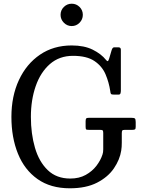

<svg xmlns="http://www.w3.org/2000/svg" viewBox="-20 -1005 762 1035"><path d="M460 -370H687Q702 -370 706.8 -366.5Q711.5 -363 711.5 -347V-322Q711.5 -311 708 -308Q704.5 -305 693 -305H653Q641.5 -305 639 -301.2Q636.5 -297.5 636.5 -286V-236Q636.5 -223.5 635.8 -214Q635 -204.5 633.5 -193.5Q626 -144.5 594 -97.5Q562 -50.5 503 -20.2Q444 10 356.5 10Q252.5 10 182.2 -39.8Q112 -89.5 76.8 -176.5Q41.5 -263.5 41.5 -375Q41.5 -486.5 82 -573.5Q122.5 -660.5 195.5 -710.2Q268.5 -760 366.5 -760Q434 -760 479.8 -737.2Q525.5 -714.5 551.5 -682Q557.5 -674 561.2 -675.8Q565 -677.5 568.5 -689.5L581 -732Q583 -739 586.2 -744.5Q589.5 -750 596 -750H618Q631.5 -750 631.5 -737V-517Q631.5 -509 629.5 -502Q627.5 -495 619 -495H595Q581.5 -495 578.5 -498.5Q575.5 -502 574.5 -513Q567.5 -561 548.8 -604.8Q530 -648.5 488.8 -676.2Q447.5 -704 373.5 -704Q300 -704 249.2 -659.8Q198.5 -615.5 172.5 -540.8Q146.5 -466 146.5 -375Q146.5 -284 168.5 -208.5Q190.5 -133 237.5 -87.8Q284.5 -42.5 359 -42.5Q406.5 -42.5 441.8 -62Q477 -81.5 499.8 -111.2Q522.5 -141 532.5 -172Q534.5 -179 535.5 -184.8Q536.5 -190.5 536.5 -200V-289Q536.5 -300.5 532.5 -302.8Q528.5 -305 518.5 -305H459.5Q446.5 -305 444 -307.8Q441.5 -310.5 441.5 -323V-351Q441.5 -363 444.8 -366.5Q448 -370 460 -370ZM366.5 -864.5Q342 -864.5 324.2 -882.5Q306.5 -900.5 306.5 -925Q306.5 -950 324.2 -967.5Q342 -985 366.5 -985Q391.5 -985 409 -967.5Q426.5 -950 426.5 -925Q426.5 -900.5 409 -882.5Q391.5 -864.5 366.5 -864.5Z"/></svg>

Font: Besley* Narrow
Style: Regular
Weight: 400
Width: 4
Designer: Owen Earl
Foundry: indestructible type*
Version: Version 3.000; ttfautohint (v1.8.3)